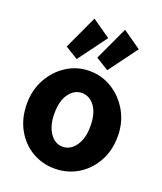

<svg xmlns="http://www.w3.org/2000/svg" viewBox="-136 -813 773 914"><g transform="rotate(20 250.0 -356.0)"><path d="M249 12Q186 12 134 -18.5Q82 -49 51 -105Q20 -161 20 -235Q20 -304 51 -360Q82 -416 134 -449Q186 -482 249 -482Q312 -482 364.5 -449Q417 -416 448.5 -360Q480 -304 480 -235Q480 -162 448.5 -106Q417 -50 364.5 -19Q312 12 249 12ZM249 -99Q289 -99 315 -136.5Q341 -174 341 -235Q341 -300 315 -335.5Q289 -371 249 -371Q212 -371 185.5 -335.5Q159 -300 159 -235Q159 -174 184.5 -136.5Q210 -99 249 -99ZM325 -514 260 -554 339 -724 432 -659ZM170 -514 105 -554 184 -724 277 -659Z"/></g></svg>

Font: Inconsolata Black
Style: Regular
Weight: 900
Monospace: yes
Designer: Raph Levien, Cyreal, Brenton Simpson
Foundry: Raph Levien, Cyreal, Google
Version: Version 3.001; ttfautohint (v1.8.2.53-6de2)